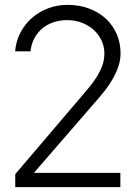

<svg xmlns="http://www.w3.org/2000/svg" viewBox="-20 -773 577 793"><path d="M389.6 -370.1 120.1 -59.1H477.1V0H43V-53.7L318.4 -377Q334 -395.5 349.6 -414.1Q365.2 -432.6 377.9 -453.1Q392.1 -475.1 401.6 -499.8Q411.1 -524.4 411.1 -551.8Q411.1 -580.6 399.4 -605.7Q387.7 -630.9 366.9 -649.7Q346.2 -668.5 317.9 -679.2Q289.6 -689.9 256.8 -689.9Q228 -689.9 202.4 -681.6Q176.8 -673.3 156.5 -657Q136.2 -640.6 122.8 -616.5Q109.4 -592.3 106 -561H42.5Q45.9 -603 64.5 -638.4Q83 -673.8 112.3 -699.2Q141.6 -724.6 179.2 -738.8Q216.8 -752.9 257.8 -752.9Q307.6 -752.9 348.4 -737.5Q389.2 -722.2 418 -695.1Q446.8 -668 462.4 -631.3Q478 -594.7 478 -551.8Q478 -535.2 473.9 -516.1Q469.7 -497.1 459.7 -474.6Q449.7 -452.1 432.6 -426Q415.5 -399.9 389.6 -370.1Z"/></svg>

Font: Twentytwelve Slab Light
Style: TwentytwelveSlab
Weight: 300
Designer: Domenico Catapano
Version: Version 1.00 2012